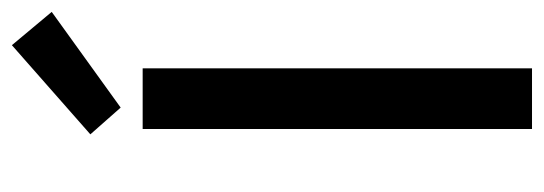

<svg xmlns="http://www.w3.org/2000/svg" viewBox="-316 -599 915 323"><g transform="rotate(-90 141.5 -437.5)"><path d="M77 0ZM86 -655H188V0H86ZM77 -743 227 -875 283 -808 122 -692Z"/></g></svg>

Font: Assistant SemiBold
Style: Regular
Weight: 600
Designer: Hebrew By Ben Nathan, Latin by Paul Hunt
Version: Version 2.001; ttfautohint (v1.6)